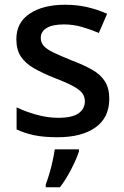

<svg xmlns="http://www.w3.org/2000/svg" viewBox="-20 -569 524 810"><path d="M441 -152Q441 -73 383 -31.5Q325 10 222 10Q165 10 124.5 1.5Q84 -7 50 -23V-116Q85 -99 132.5 -85.5Q180 -72 225 -72Q285 -72 311.5 -91Q338 -110 338 -142Q338 -160 328 -174.5Q318 -189 290.5 -204.5Q263 -220 210 -240Q158 -261 122.5 -281.5Q87 -302 68 -330.5Q49 -359 49 -404Q49 -474 105.5 -511.5Q162 -549 255 -549Q304 -549 347.5 -539Q391 -529 432 -511L397 -430Q362 -445 325 -455.5Q288 -466 250 -466Q202 -466 177 -451Q152 -436 152 -409Q152 -390 164 -376Q176 -362 204.5 -348Q233 -334 283 -314Q333 -295 368.5 -275Q404 -255 422.5 -226Q441 -197 441 -152ZM313 70Q304 99 281.5 143Q259 187 233 221H173V209Q180 191 188 164.5Q196 138 202 110Q208 82 211 61H313Z"/></svg>

Font: Noto Sans Kannada Medium
Style: Regular
Weight: 500
Designer: Jelle Bosma - Monotype Design Team
Foundry: Monotype Imaging Inc.
Version: Version 2.005; ttfautohint (v1.8.4.7-5d5b)